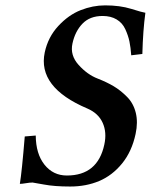

<svg xmlns="http://www.w3.org/2000/svg" viewBox="-20 -678 556 708"><path d="M516.1 -630.9Q507.3 -566.9 504.9 -479L463.9 -474.1Q461.9 -502.9 457.3 -525.1Q452.6 -547.4 441.9 -570.6Q431.2 -593.8 409.9 -606.4Q388.7 -619.1 358.4 -619.1Q311.5 -619.1 284.2 -590.8Q256.8 -562.5 247.1 -517.1Q237.8 -474.1 270 -438.5Q302.2 -402.8 340.3 -388.2Q374 -375 399.4 -359.9Q424.8 -344.7 448.5 -320.8Q472.2 -296.9 480.7 -262Q489.3 -227.1 480 -184.1Q466.3 -119.6 430.2 -75.2Q394 -30.8 345.7 -10.5Q297.4 9.8 238.8 9.8Q180.7 9.8 141.8 2.4Q103 -4.9 100.1 -4.9Q89.8 -4.9 75.4 -2.4Q61 0 53.2 0Q60.5 -43.5 71.3 -174.8L111.8 -178.2Q112.3 -110.8 144 -70.8Q175.8 -30.8 226.6 -30.8Q340.3 -30.8 364.7 -145Q374.5 -189.9 358.6 -225.1Q342.8 -260.3 302.2 -277.8Q117.7 -356 145 -484.9Q157.2 -541.5 195.1 -582.3Q232.9 -623 277.6 -640.6Q322.3 -658.2 367.7 -658.2Q422.4 -658.2 463.9 -645.3Q505.4 -632.3 516.1 -630.9Z"/></svg>

Font: Linux Libertine Slanted
Style: Semibold Slanted
Weight: 600
Designer: Philipp H. Poll
Foundry: Philipp H. Poll
Version: Version 5.1.1